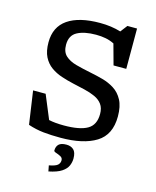

<svg xmlns="http://www.w3.org/2000/svg" viewBox="-138 -835 935 1152"><g transform="rotate(15 329.0 -259.0)"><path d="M593 -202.5Q593 -88 513.5 -39Q434 10 294 10Q234 10 186.5 5Q139 0 91 -16L61 -222H139L200 -75Q239 -66.5 293.5 -66.5Q392 -66.5 439 -93.8Q486 -121 486 -189Q486 -226 469 -249Q452 -272 422.8 -285.2Q393.5 -298.5 357.5 -307Q321.5 -315.5 283 -324Q245 -332.5 208 -344.8Q171 -357 141 -378.5Q111 -400 93.2 -435.2Q75.5 -470.5 75.5 -525Q75.5 -621 145.5 -669Q215.5 -717 345.5 -717Q416 -717 474.5 -699L507.5 -742H567.5V-491.5H488.5L453.5 -619Q427.5 -632 399.8 -637.2Q372 -642.5 340.5 -642.5Q267 -642.5 224 -619.2Q181 -596 181 -538Q181 -493.5 206 -470.5Q231 -447.5 273.2 -436Q315.5 -424.5 366 -414.5Q404 -407 443.8 -396.2Q483.5 -385.5 517.5 -364Q551.5 -342.5 572.2 -303.8Q593 -265 593 -202.5ZM268.5 188Q308.5 180.5 321.5 168.8Q334.5 157 334.5 139Q334.5 124 320.2 116.5Q306 109 291.8 104.5Q277.5 100 277.5 93.5Q277.5 68 292 54.2Q306.5 40.5 339 40.5Q367 40.5 384 56.2Q401 72 401 110.5Q401 133 391.5 155.2Q382 177.5 355 195.5Q328 213.5 275.5 224Z"/></g></svg>

Font: Newsreader Caption
Style: Regular
Weight: 400
Designer: Hugues Gentile
Foundry: Production Type
Version: Version 1.001